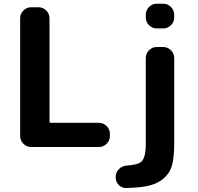

<svg xmlns="http://www.w3.org/2000/svg" viewBox="-20 -793 1040 1009"><path d="M182.6 -754.9Q206.1 -754.9 223.1 -737.8Q240.2 -720.7 240.2 -697.3V-154.3Q240.2 -147.5 248 -147.5H500Q523.4 -147.5 540.5 -130.4Q557.6 -113.3 557.6 -89.8V-78.1Q557.6 -54.7 540.5 -37.6Q523.4 -20.5 500 -20.5H143.6Q120.1 -20.5 103 -37.6Q85.9 -54.7 85.9 -78.1V-697.3Q85.9 -720.7 103 -737.8Q120.1 -754.9 143.6 -754.9ZM645.5 195.3Q644.5 195.3 643.6 195.3Q621.1 195.3 604.5 179.7Q587.9 163.1 587.9 138.7V136.7Q587.9 113.3 604.5 96.2Q621.1 79.1 645.5 77.1Q702.1 73.2 720.7 58.6Q746.1 39.1 746.1 -36.1V-488.3Q746.1 -511.7 763.2 -528.8Q780.3 -545.9 803.7 -545.9H837.9Q861.3 -545.9 878.4 -528.8Q895.5 -511.7 895.5 -488.3V-36.1Q895.5 34.2 883.8 76.2Q872.1 118.2 836.4 147.5Q800.8 176.8 744.1 186.5Q705.1 193.4 645.5 195.3ZM803.7 -643.6Q780.3 -643.6 763.2 -660.6Q746.1 -677.7 746.1 -701.2V-715.8Q746.1 -739.3 763.2 -756.3Q780.3 -773.4 803.7 -773.4H837.9Q861.3 -773.4 878.4 -756.3Q895.5 -739.3 895.5 -715.8V-701.2Q895.5 -677.7 878.4 -660.6Q861.3 -643.6 837.9 -643.6Z"/></svg>

Font: Gen Jyuu Gothic Bold
Style: Bold
Weight: 700
Designer: [Source Han Sans]
Ryoko NISHIZUKA  (kana & ideographs); Paul D. Hunt (Latin, Greek & Cyrillic); Wenlong ZHANG  (bopomofo
Version: Version 1.002.20150607